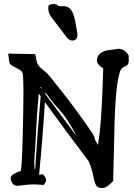

<svg xmlns="http://www.w3.org/2000/svg" viewBox="-20 -905 665 952"><path d="M220.2 -856C220.2 -842 229.7 -823.9 248.5 -801.8L313 -717.3C320.1 -708.5 328.8 -704.1 338.9 -704.1C355.5 -704.1 363.8 -714.2 363.8 -734.4C363.8 -737 363.4 -740.8 362.8 -745.8C362.1 -750.9 359 -768.1 353.3 -797.4C347.6 -826.7 340.2 -846.8 331.1 -857.9C321.9 -869 310.1 -874.5 295.4 -874.5H294.9C293.3 -874.5 291.7 -874.3 290 -874C278.3 -874 270.8 -874.7 267.6 -876C266 -881.2 258.8 -884.1 246.1 -884.8H244.6C228 -884.8 219.7 -880 219.7 -870.6V-869.6C220.1 -862.1 220.2 -857.6 220.2 -856ZM205.6 -446.8C209.8 -441.2 217.2 -431.1 227.8 -416.3C238.4 -401.4 255.2 -381.5 278.3 -356.4C301.4 -331.4 329.3 -288.2 361.8 -227.1C310.1 -297.4 257.8 -367.7 205.1 -438C205.1 -440.9 205.2 -443.8 205.6 -446.8ZM153.8 -57.6C151.2 -68.7 149.9 -82.4 149.9 -98.6C149.9 -108.4 150.4 -118.8 151.4 -129.9C154 -160.5 156.6 -203.5 159.2 -258.8C162.1 -314.8 165 -358.2 167.7 -388.9C170.5 -419.7 172 -437 172.4 -440.9C175.3 -436.7 178.4 -432.5 181.6 -428.2C170.6 -305.5 161.3 -182 153.8 -57.6ZM185.5 -470.2C185.2 -468.3 185.1 -466.5 185.1 -464.8L178.2 -473.6H179H180.2C181.2 -473.3 182.9 -472.2 185.5 -470.2ZM511.2 -655.3C495 -652 482.4 -646 473.6 -637.2C464.8 -628.4 460.4 -616.9 460.4 -602.5V-602.1C461.4 -593.6 467.6 -584.6 479 -575.2L491.7 -565.4L488.8 -479C484.5 -349.1 477.5 -256.2 467.8 -200.2L465.8 -186L461.9 -192.9C453.5 -205.9 449.2 -214.8 449.2 -219.5C449.2 -224.2 445.2 -232.8 437.3 -245.4C429.3 -257.9 410.5 -284.9 380.9 -326.4C351.2 -367.9 317.9 -412.1 280.8 -459C243.7 -505.9 221.2 -533.5 213.4 -542L182.6 -567.9C171.5 -576.3 164.2 -589.2 160.6 -606.4L154.8 -636.7L20.5 -639.2L24.4 -610.4C25.1 -599 27.3 -591 31.2 -586.4C35.2 -581.9 45.6 -575.5 62.5 -567.4C79.4 -559.2 89.2 -551.2 91.8 -543.2C94.4 -535.2 95.9 -508.1 96.2 -461.9V-445.3C96.2 -398.4 95.1 -328.6 92.8 -235.8C90.2 -131.3 86.9 -71.8 83 -57.1C76.8 -56.2 67 -52.2 53.5 -45.4C40 -38.6 33.2 -31.2 33.2 -23.4C33.2 -15.6 34 -10.3 35.6 -7.3C41.5 8.3 51.9 16.1 66.9 16.1C69.2 16.1 71.6 16 74.2 15.6C102.9 11.4 127 9.3 146.5 9.3C153 9.3 158.9 9.4 164.1 9.8C177.1 11.1 186.2 11.7 191.4 11.7C195.6 11.7 197.9 11.4 198.2 10.7C205.4 -0.3 209 -6.8 209 -8.8V-9.3C209 -11.2 208 -15.3 206.1 -21.5C204.1 -28 199.4 -34.5 191.9 -41V-41.5L173.8 -38.1C185.5 -157.6 195.1 -277.8 202.6 -398.9C273.9 -300.3 346.5 -202.1 420.4 -104.5C430.8 -79.4 438.3 -54.9 442.9 -30.8C447.4 -6.7 452.6 9 458.3 16.4C463.9 23.7 473.1 27.3 485.8 27.3H486.8C499.2 27.3 511.1 21.6 522.5 10.3L541 -6.8L545.9 -200.2C548.5 -404.9 559.9 -525.2 580.1 -561C583.3 -566.6 590.5 -571.7 601.6 -576.4C612.6 -581.1 618.2 -589.2 618.2 -600.6V-624.5C618.2 -632 613 -640.3 602.5 -649.4C592.1 -658.5 580.6 -663.1 567.9 -663.1Z"/></svg>

Font: Drukaatie burti
Style: Regular
Weight: 400
Version: Version 0.14.4